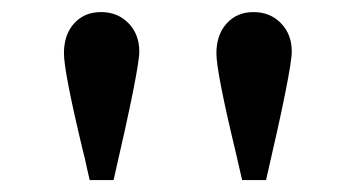

<svg xmlns="http://www.w3.org/2000/svg" viewBox="-20 -697 595 321"><path d="M169.9 -396H129.9Q127.9 -404.3 125.5 -415.3Q123 -426.3 121.6 -433.1Q120.1 -439.9 119.1 -442.9Q86.9 -576.7 86.9 -607.9Q86.9 -639.2 104 -658Q121.1 -676.8 148.9 -676.8Q176.8 -676.8 194.8 -658.2Q212.9 -639.6 212.9 -610.8Q212.9 -582 169.9 -396ZM424.8 -396H384.8Q374.5 -440.9 374 -442.9Q341.8 -576.7 341.8 -607.9Q341.8 -638.7 358.9 -657.7Q376 -676.8 403.8 -676.8Q431.6 -676.8 449.7 -658.2Q467.8 -639.6 467.8 -610.8Q467.8 -581.1 424.8 -396Z"/></svg>

Font: Accordance
Style: Bold
Weight: 700
Version: Version 1.2 (build January 31, 2020) Miklal Software Solutio